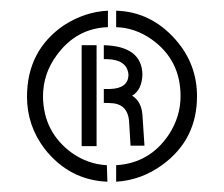

<svg xmlns="http://www.w3.org/2000/svg" viewBox="-20 -698 424 364"><path d="M176.8 -502.9V-529.3H188.5Q222.7 -530.3 223.6 -555.7Q221.7 -585 182.6 -585.9H176.8V-612.3Q249 -610.4 250 -556.6Q249 -527.3 230.5 -516.6Q248 -505.9 250 -480.5L253.9 -421.9H227.5L224.6 -469.7Q221.7 -498 196.3 -502Q187.5 -502.9 176.8 -502.9ZM183.6 -353.5Q111.3 -356.4 64.5 -416Q31.2 -460 31.2 -514.6Q31.2 -602.5 101.6 -650.4Q141.6 -675.8 184.6 -677.7V-646.5Q125 -644.5 87.9 -593.8Q61.5 -558.6 61.5 -514.6Q62.5 -447.3 116.2 -408.2Q146.5 -386.7 182.6 -384.8ZM200.2 -353.5V-384.8Q263.7 -388.7 299.8 -442.4Q322.3 -476.6 322.3 -515.6Q322.3 -585 266.6 -624Q235.4 -645.5 200.2 -646.5V-677.7Q266.6 -675.8 313.5 -622.1Q353.5 -576.2 353.5 -515.6Q353.5 -433.6 288.1 -385.7Q248 -356.4 200.2 -353.5ZM134.8 -420.9V-612.3H163.1V-420.9Z"/></svg>

Font: Post No Bills Jaffna SemiBold
Style: Regular
Weight: 600
Designer: Kosala Senevirathne, Siva Puranthara, Lasantha Premarathna, Tharique Azeez
Foundry: Mooniak
Version: Version 1.220 ; ttfautohint (v1.6)